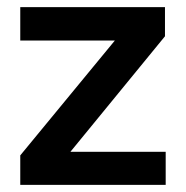

<svg xmlns="http://www.w3.org/2000/svg" viewBox="-20 -520 523 540"><path d="M37 0V-83L303 -406H37V-500H444V-418L178 -93H446V0Z"/></svg>

Font: Figtree SemiBold
Style: Regular
Weight: 600
Designer: Erik Kennedy
Foundry: Erik Kennedy
Version: Version 2.001; ttfautohint (v1.8.4.7-5d5b);gftools[0.9.27]